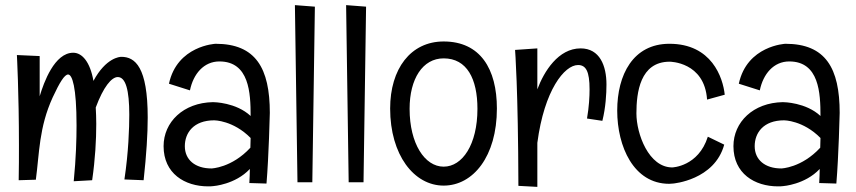

<svg xmlns="http://www.w3.org/2000/svg" viewBox="-20 -715 3344 750"><path d="M541 -11C552 -112 557 -192 557 -256C557 -453 508 -493 454 -493C448 -493 394 -490 345 -399C332 -473 301 -509 266 -509C193 -509 151 -393 135 -339V-496L46 -500C46 -500 54 -353 54 -147C54 -104 54 -58 53 -11L120 -13C134 -117 132 -217 186 -335C213 -393 232 -424 246 -424C262 -424 279 -376 279 -225C279 -172 277 -98 268 -7L340 -11C352 -94 356 -169 356 -231C356 -255 355 -276 354 -295C384 -376 416 -414 440 -414C471 -414 485 -363 485 -267C485 -215 482 -120 466 -14Z M1034 -274C1034 -449 979 -544 822 -544C822 -544 672 -537 640 -388L722 -362C735 -426 776 -475 837 -475C954 -475 959 -351 959 -262C902 -315 816 -316 812 -316C696 -314 619 -238 619 -144C619 -37 702 13 793 13C800 13 806 13 813 12C813 12 899 6 956 -55C956 -37 955 -19 954 0L1021 2C1030 -104 1034 -274 1034 -274ZM958 -138C885 -59 806 -57 806 -57C742 -57 702 -91 702 -144C702 -196 736 -245 817 -245C817 -245 891 -245 959 -176C959 -164 958 -151 958 -138Z M1132 -695 1142 -3H1200L1210 -689Z M1332 -695 1342 -3H1400L1410 -689Z M1921 -291C1921 -446 1856 -553 1713 -553C1584 -553 1504 -446 1504 -291C1504 -110 1597 10 1713 10C1828 10 1921 -104 1921 -291ZM1845 -290C1845 -150 1786 -64 1713 -64C1639 -64 1580 -154 1580 -290C1580 -407 1631 -487 1713 -487C1804 -487 1845 -407 1845 -290Z M2248 -526C2161 -526 2105 -436 2079 -366V-526L1992 -520C1992 -520 2004 -368 2005 11L2079 15V-157C2106 -363 2185 -461 2238 -461C2269 -461 2283 -436 2283 -366C2283 -338 2281 -298 2273 -252L2333 -243C2346 -295 2349 -349 2349 -385C2349 -458 2323 -526 2248 -526Z M2811 -345C2804 -412 2760 -544 2595 -544C2453 -544 2391 -423 2391 -283C2391 -143 2455 3 2594 3C2599 3 2604 2 2609 2C2609 2 2771 -11 2809 -150L2745 -181C2708 -64 2606 -61 2606 -61C2514 -61 2466 -192 2466 -272C2466 -353 2480 -474 2596 -474C2596 -474 2732 -474 2742 -326Z M3260 -274C3260 -449 3205 -544 3048 -544C3048 -544 2898 -537 2866 -388L2948 -362C2961 -426 3002 -475 3063 -475C3180 -475 3185 -351 3185 -262C3128 -315 3042 -316 3038 -316C2922 -314 2845 -238 2845 -144C2845 -37 2928 13 3019 13C3026 13 3032 13 3039 12C3039 12 3125 6 3182 -55C3182 -37 3181 -19 3180 0L3247 2C3256 -104 3260 -274 3260 -274ZM3184 -138C3111 -59 3032 -57 3032 -57C2968 -57 2928 -91 2928 -144C2928 -196 2962 -245 3043 -245C3043 -245 3117 -245 3185 -176C3185 -164 3184 -151 3184 -138Z"/></svg>

Font: Englebert
Style: Regular
Weight: 400
Designer: Astigmatic (AOETI)
Foundry: Astigmatic (AOETI)
Version: Version 1.000